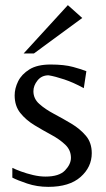

<svg xmlns="http://www.w3.org/2000/svg" viewBox="-20 -715 412 747"><path d="M168 12Q124 12 85.5 -1Q47 -14 28 -24V-62Q40 -56 61.5 -48Q83 -40 108.5 -34Q134 -28 157 -28Q210 -28 233 -52Q256 -76 256 -101Q256 -131 234 -152Q212 -173 179.5 -190.5Q147 -208 114 -228Q81 -248 59 -275.5Q37 -303 37 -344Q37 -371 50.5 -398.5Q64 -426 94.5 -445Q125 -464 177 -464Q230 -464 264.5 -454.5Q299 -445 316 -438L306 -372Q266 -394 230 -406Q194 -418 169 -422Q142 -422 126 -402Q110 -382 110 -360Q110 -331 133 -310.5Q156 -290 190 -272Q224 -254 257.5 -234Q291 -214 314 -187Q337 -160 337 -119Q337 -65 293.5 -26.5Q250 12 168 12ZM72 -507 244 -695 300 -645 112 -507Z"/></svg>

Font: Belleza
Style: Regular
Weight: 400
Designer: Eduardo Rodriguez Tunni
Foundry: Eduardo Rodriguez Tunni
Version: Version 1.003; ttfautohint (v1.8.4.7-5d5b)